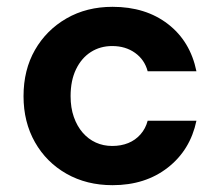

<svg xmlns="http://www.w3.org/2000/svg" viewBox="-20 -531 645 563"><path d="M310 12Q234 12 175 -21.5Q116 -55 82.5 -114Q49 -173 49 -249Q49 -326 82.5 -384.5Q116 -443 175 -477Q234 -511 310 -511Q407 -511 472.5 -460.5Q538 -410 556 -322H413Q404 -356 376 -376Q348 -396 309 -396Q274 -396 246.5 -378.5Q219 -361 203 -328Q187 -295 187 -249Q187 -215 196.5 -188Q206 -161 222.5 -142Q239 -123 261 -113Q283 -103 309 -103Q335 -103 356 -111.5Q377 -120 392 -137Q407 -154 413 -177H556Q538 -91 472 -39.5Q406 12 310 12Z"/></svg>

Font: DM Sans 20pt
Style: Bold
Weight: 700
Version: Version 4.004;gftools[0.9.30]